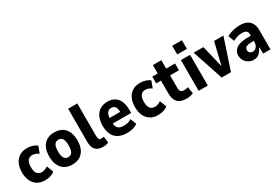

<svg xmlns="http://www.w3.org/2000/svg" viewBox="55 -1724 3919 2720"><g transform="rotate(-30 2014.5 -364.5)"><path d="M275 11Q203 11 152 -20.5Q101 -52 73 -110.5Q45 -169 45 -251Q45 -332 73 -391Q101 -450 152.5 -482Q204 -514 275 -514Q325 -514 367.5 -500Q410 -486 436 -463L395 -354Q372 -371 346.5 -381Q321 -391 293 -391Q246 -391 219 -358Q192 -325 192 -250Q192 -176 219.5 -144.5Q247 -113 294 -113Q321 -113 346.5 -123Q372 -133 393 -148L435 -39Q409 -16 367.5 -2.5Q326 11 275 11Z M723 11Q650 11 598 -20.5Q546 -52 519 -111Q492 -170 492 -252Q492 -335 519 -393.5Q546 -452 598 -483Q650 -514 723 -514Q797 -514 848.5 -483Q900 -452 927 -393.5Q954 -335 954 -252Q954 -170 927 -111Q900 -52 848.5 -20.5Q797 11 723 11ZM723 -109Q768 -109 789 -144.5Q810 -180 810 -253Q810 -327 789 -360.5Q768 -394 723 -394Q679 -394 657.5 -360.5Q636 -327 636 -253Q636 -180 657.5 -144.5Q679 -109 723 -109Z M1222 11Q1145 11 1104 -31Q1063 -73 1063 -162V-705H1213V-171Q1213 -150 1216.5 -135Q1220 -120 1229.5 -112Q1239 -104 1256 -104Q1269 -104 1281 -105.5Q1293 -107 1302 -110L1315 -6Q1291 3 1270.5 7Q1250 11 1222 11Z M1622 11Q1536 11 1478.5 -19Q1421 -49 1393 -107.5Q1365 -166 1365 -251Q1365 -329 1390.5 -388Q1416 -447 1468 -480.5Q1520 -514 1596 -514Q1660 -514 1707.5 -485.5Q1755 -457 1780.5 -400.5Q1806 -344 1806 -260V-207H1485V-298H1692L1680 -280Q1680 -355 1658 -383Q1636 -411 1595 -411Q1567 -411 1547.5 -396.5Q1528 -382 1516.5 -352Q1505 -322 1505 -271V-228Q1505 -183 1518 -155Q1531 -127 1558.5 -114Q1586 -101 1632 -101Q1663 -101 1695.5 -109.5Q1728 -118 1753 -136L1792 -37Q1750 -9 1708 1Q1666 11 1622 11Z M2124 11Q2052 11 2001 -20.5Q1950 -52 1922 -110.5Q1894 -169 1894 -251Q1894 -332 1922 -391Q1950 -450 2001.5 -482Q2053 -514 2124 -514Q2174 -514 2216.5 -500Q2259 -486 2285 -463L2244 -354Q2221 -371 2195.5 -381Q2170 -391 2142 -391Q2095 -391 2068 -358Q2041 -325 2041 -250Q2041 -176 2068.5 -144.5Q2096 -113 2143 -113Q2170 -113 2195.5 -123Q2221 -133 2242 -148L2284 -39Q2258 -16 2216.5 -2.5Q2175 11 2124 11Z M2589 11Q2492 11 2446.5 -38Q2401 -87 2401 -182V-392H2323V-503H2412V-640H2550V-503H2695V-392H2550V-185Q2550 -144 2568 -127Q2586 -110 2618 -110Q2636 -110 2654 -113.5Q2672 -117 2684 -122L2703 -13Q2677 0 2649 5.5Q2621 11 2589 11Z M2786 -598V-740H2944V-598ZM2791 0V-503H2941V0Z M3168 0 3000 -503H3159L3245 -146H3247L3334 -503H3486L3320 0Z M3686 11Q3645 11 3608 -11Q3571 -33 3548.5 -70Q3526 -107 3526 -153Q3526 -202 3555 -236.5Q3584 -271 3638.5 -289Q3693 -307 3772 -307H3838V-223H3798Q3765 -223 3741.5 -219.5Q3718 -216 3702.5 -209Q3687 -202 3679 -188.5Q3671 -175 3671 -155Q3671 -127 3690.5 -111.5Q3710 -96 3738 -96Q3758 -96 3777.5 -109.5Q3797 -123 3809 -146Q3821 -169 3821 -200V-332Q3821 -372 3796.5 -387.5Q3772 -403 3727 -403Q3695 -403 3658.5 -394Q3622 -385 3581 -361L3543 -460Q3580 -480 3614.5 -491Q3649 -502 3686 -508Q3723 -514 3765 -514Q3825 -514 3870.5 -492.5Q3916 -471 3941 -426.5Q3966 -382 3966 -312V0H3846V-100H3838Q3821 -67 3801 -41.5Q3781 -16 3754 -2.5Q3727 11 3686 11Z"/></g></svg>

Font: Nunito Sans 7pt Condensed ExtraBold
Style: Regular
Weight: 800
Width: 3
Designer: Vernon Adams
Foundry: Vernon Adams
Version: Version 3.101;gftools[0.9.27]